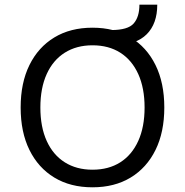

<svg xmlns="http://www.w3.org/2000/svg" viewBox="-20 -788 788 818"><path d="M374 -670Q468 -670 536.5 -628.5Q605 -587 642.5 -511Q680 -435 680 -330Q680 -225 642.5 -149Q605 -73 536.5 -31.5Q468 10 374 10Q280 10 211.5 -31.5Q143 -73 105.5 -149Q68 -225 68 -330Q68 -435 105.5 -511Q143 -587 211.5 -628.5Q280 -670 374 -670ZM374 -595Q306 -595 256 -563.5Q206 -532 179 -472.5Q152 -413 152 -330Q152 -247 179 -187.5Q206 -128 256 -96.5Q306 -65 374 -65Q443 -65 492.5 -96.5Q542 -128 569 -187.5Q596 -247 596 -330Q596 -413 569 -472.5Q542 -532 492.5 -563.5Q443 -595 374 -595ZM650 -768Q650 -687 605 -642Q560 -597 474 -597L454 -660Q525 -660 549.5 -688Q574 -716 574 -768Z"/></svg>

Font: Work Sans
Style: Regular
Weight: 400
Designer: Wei Huang
Foundry: Wei Huang
Version: Version 2.006; ttfautohint (v1.8.1.43-b0c9)